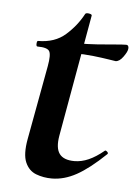

<svg xmlns="http://www.w3.org/2000/svg" viewBox="-42 -500 395 547"><g transform="rotate(5 155.5 -227.0)"><path d="M126 12Q102 12 81 4Q60 -4 50 -27Q40 -50 48 -94L87 -306Q93 -339 87 -349Q81 -359 53 -359Q49 -359 49.5 -367Q50 -375 53 -375Q101 -375 131.5 -402Q162 -429 180 -463Q182 -467 191 -465.5Q200 -464 199 -460L137 -111Q131 -76 143 -59.5Q155 -43 186 -43Q206 -43 226.5 -52Q247 -61 270 -80Q272 -82 276.5 -78Q281 -74 278 -71Q232 -27 196.5 -7.5Q161 12 126 12ZM278 -337Q277 -337 258.5 -340Q240 -343 213.5 -346Q187 -349 159 -349L161 -378Q195 -378 223 -380Q251 -382 272 -384Q293 -386 304 -386Q309 -386 310.5 -382Q312 -378 311 -374Q310 -366 299.5 -351.5Q289 -337 278 -337Z"/></g></svg>

Font: Cormorant Infant Light
Style: Italic
Weight: 300
Italic angle: -10°
Designer: Christian Thalmann (Catharsis Fonts)
Foundry: Catharsis Fonts
Version: Version 4.001